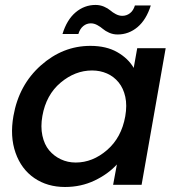

<svg xmlns="http://www.w3.org/2000/svg" viewBox="-20 -745 718 774"><path d="M34.2 -277.8Q56.2 -402.8 144.8 -481.4Q233.4 -560.1 344.2 -560.1Q408.7 -560.1 452.9 -534.7Q497.1 -509.3 519 -471.2L533.2 -550.8H647.9L550.8 0H436L451.2 -82Q415.5 -43 361.1 -17.1Q306.6 8.8 242.2 8.8Q170.9 8.8 118.4 -27.1Q65.9 -63 42.7 -128.9Q19.5 -194.8 34.2 -277.8ZM484.9 -275.9Q492.7 -320.3 485.1 -354.7Q477.5 -389.2 458.3 -412.8Q439 -436.5 411.4 -448.7Q383.8 -460.9 351.1 -460.9Q282.7 -460.9 224.4 -411.9Q166 -362.8 150.9 -277.8Q143.1 -234.4 150.9 -198.2Q158.7 -162.1 178.2 -138.9Q197.8 -115.7 225.3 -102.8Q252.9 -89.8 285.2 -89.8Q353.5 -89.8 411.6 -140.1Q469.7 -190.4 484.9 -275.9ZM231.9 -607.9Q249.5 -665.5 284.9 -695.3Q320.3 -725.1 365.2 -725.1Q383.3 -725.1 399.2 -718.3Q415 -711.4 424.6 -703.1Q434.1 -694.8 447 -688Q460 -681.2 473.1 -681.2Q490.2 -681.2 503.9 -691.7Q517.6 -702.1 523.9 -723.1H587.9Q569.8 -665.5 534.4 -635.7Q499 -606 454.1 -606Q436 -606 420.2 -613Q404.3 -620.1 394.8 -628.4Q385.3 -636.7 372.3 -643.8Q359.4 -650.9 346.2 -650.9Q329.1 -650.9 315.7 -639.9Q302.2 -628.9 295.9 -607.9Z"/></svg>

Font: Poppins Medium
Style: Italic
Weight: 500
Italic angle: -10°
Designer: Ninad Kale (Devanagari), Jonny Pinhorn (Latin)
Foundry: Indian Type Foundry
Version: Version 3.200;PS 1.000;hotconv 16.6.54;makeotf.lib2.5.65590